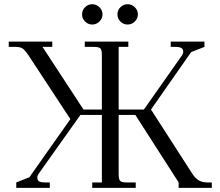

<svg xmlns="http://www.w3.org/2000/svg" viewBox="-20 -902 1056 922"><path d="M22 -676.8V-702.1H231V-676.8H184.1L380.9 -376H469.2V-637.2Q469.2 -662.1 462.2 -669.4Q455.1 -676.8 430.2 -676.8H387.2V-702.1H596.2V-676.8H549.8V-376H670.9L854 -636.2Q859.9 -645 859.9 -653.8Q859.9 -666.5 850.8 -671.6Q841.8 -676.8 821.8 -676.8H799.8V-702.1H961.9V-676.8L897.9 -651.9L705.1 -376L904.8 -65.9Q918.9 -44.9 935.3 -35.4Q951.7 -25.9 976.1 -25.9H997.1V0H837.9V-25.9L629.9 -350.1H549.8V-65.9Q549.8 -41 556.9 -33.4Q564 -25.9 588.9 -25.9H631.8V0H422.9V-25.9H469.2V-350.1H366.2L165 -66.9Q159.2 -58.1 159.2 -48.8Q159.2 -36.1 168 -31Q176.8 -25.9 196.8 -25.9H219.2V0H58.1V-25.9L121.1 -50.8L317.9 -330.1L116.2 -637.2Q100.6 -660.2 89.4 -668.5Q78.1 -676.8 55.2 -676.8ZM388.4 -798.6Q374 -813 374 -833Q374 -853 388.4 -867.4Q402.8 -881.8 422.9 -881.8Q442.9 -881.8 457.5 -867.4Q472.2 -853 472.2 -833Q472.2 -813 457.5 -798.6Q442.9 -784.2 422.9 -784.2Q402.8 -784.2 388.4 -798.6ZM558.3 -798.6Q543.9 -813 543.9 -833Q543.9 -853 558.3 -867.4Q572.8 -881.8 592.8 -881.8Q612.8 -881.8 627.4 -867.4Q642.1 -853 642.1 -833Q642.1 -813 627.4 -798.6Q612.8 -784.2 592.8 -784.2Q572.8 -784.2 558.3 -798.6Z"/></svg>

Font: Dihjauti S
Style: Regular
Weight: 400
Designer: T. Christopher White
Version: Version 3.0.0